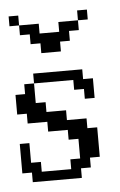

<svg xmlns="http://www.w3.org/2000/svg" viewBox="-39 -445 298 476"><g transform="rotate(-5 109.5 -207.5)"><path d="M23.9 0V-23.9H0V-97.2H23.9V-48.3H48.3V-23.9H121.6V-48.3H146V-97.2H121.6V-121.6H72.8V-146H23.9V-170.4H0V-219.2H23.9V-243.7H48.3V-194.8H72.8V-170.4H121.6V-146H170.4V-121.6H194.8V-48.3H170.4V-23.9H146V0ZM170.4 -194.8V-219.2H146V-243.7H48.3V-268.1H170.4V-243.7H194.8V-194.8ZM72.8 -316.9V-341.3H48.3V-365.7H23.9V-390.1H72.8V-365.7H121.6V-390.1H170.4V-365.7H146V-341.3H121.6V-316.9ZM0 -390.1V-414.6H23.9V-390.1ZM170.4 -390.1V-414.6H194.8V-390.1Z"/></g></svg>

Font: FS Mondwest Regular
Style: Regular
Weight: 400
Designer: NZWStudios2024
Foundry: https://fontstruct.com
Version: Version 1.0